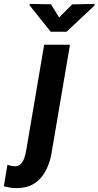

<svg xmlns="http://www.w3.org/2000/svg" viewBox="-122 -760 510 995"><path d="M106.9 -528.3H240.7L147.9 16.6Q141.1 69.3 119.9 115Q98.6 160.6 60.1 188Q21.5 215.3 -37.1 214.8Q-53.7 214.8 -69.8 212.2Q-85.9 209.5 -102.1 205.6L-83.5 94.2Q-74.2 97.2 -64 99.4Q-53.7 101.6 -43.5 101.6Q-22.9 101.1 -11.5 86.7Q0 72.3 5.9 53Q11.7 33.7 14.2 17.1ZM142.1 -737.8 184.6 -669.4 252 -737.3 367.2 -739.7 367.7 -731.4 223.1 -595.7H140.6L31.7 -731.9V-739.7Z"/></svg>

Font: Roboto Condensed
Style: Bold Italic
Weight: 700
Italic angle: -12°
Designer: Christian Robertson
Foundry: Google
Version: Version 3.0